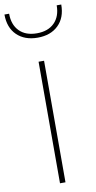

<svg xmlns="http://www.w3.org/2000/svg" viewBox="-101 -969 507 1011"><g transform="rotate(-10 152.0 -463.0)"><path d="M163.6 0V-649.9H134.3V0ZM304.2 -925.8H279.8Q279.8 -866.7 246.1 -832.8Q212.4 -798.8 152.3 -798.8Q92.3 -798.8 58.8 -832.8Q25.4 -866.7 25.4 -925.8H0.5Q0.5 -855.5 41.7 -815.4Q83 -775.4 152.3 -775.4Q221.7 -775.4 262.9 -815.4Q304.2 -855.5 304.2 -925.8Z"/></g></svg>

Font: Estedad-FD VF
Style: Regular
Weight: 100
Designer: Amin Abedi
Version: Version 7.3